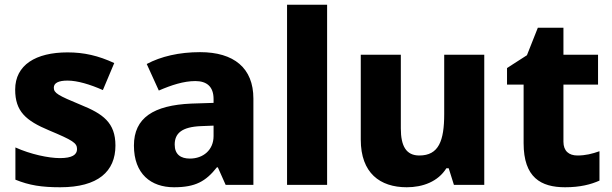

<svg xmlns="http://www.w3.org/2000/svg" viewBox="-20 -780 2581 810"><path d="M467 -166C467 -263 414 -300 320 -338C226 -377 207 -387 207 -410C207 -430 227 -440 265 -440C306 -440 360 -424 414 -400L462 -514C395 -545 335 -559 265 -559C131 -559 44 -506 44 -402C44 -310 89 -271 187 -230C287 -188 305 -177 305 -151C305 -127 284 -113 233 -113C185 -113 109 -129 45 -158V-22C104 2 156 10 234 10C394 10 467 -57 467 -166Z M824 -560C736 -560 659 -542 599 -510L650 -398C703 -421 755 -438 804 -438C852 -438 881 -415 881 -362V-346L787 -343C628 -336 545 -283 545 -166C545 -46 617 10 714 10C805 10 848 -15 895 -74H899L932 0H1049V-364C1049 -493 967 -560 824 -560ZM830 -248 881 -250V-206C881 -147 837 -111 781 -111C743 -111 717 -128 717 -170C717 -217 746 -245 830 -248Z M1360 0V-760H1191V0Z M2023 -549H1854V-299C1854 -186 1831 -124 1749 -124C1694 -124 1671 -163 1671 -238V-549H1502V-191C1502 -50 1583 10 1696 10C1764 10 1828 -14 1863 -70H1873L1895 0H2023Z M2416 -124C2380 -124 2357 -143 2357 -182V-423H2503V-549H2357V-663H2249L2203 -547L2119 -493V-423H2189V-176C2189 -31 2262 10 2364 10C2428 10 2473 -2 2509 -18V-142C2478 -131 2450 -124 2416 -124Z"/></svg>

Font: Noto Sans Arabic ExtBd
Style: Regular
Weight: 800
Designer: Monotype Design Team, Nadine Chahine, Nizar Qandah and Khaled Hosny
Foundry: Monotype Imaging Inc.
Version: Version 2.012